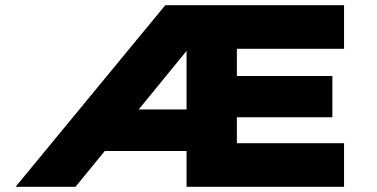

<svg xmlns="http://www.w3.org/2000/svg" viewBox="-20 -720 1452 740"><path d="M40 0 617 -700H1306V-532H893V-427H1261V-268H893V-168H1306V0H699V-138H369L493 -298H699V-569L727 -558L271 0Z"/></svg>

Font: Lexend Mega ExtraBold
Style: Regular
Weight: 800
Designer: Bonnie Shaver-Troup, Thomas Jockin
Foundry: Lexend
Version: Version 1.007